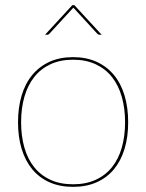

<svg xmlns="http://www.w3.org/2000/svg" viewBox="-20 -720 568 746"><path d="M264 -498Q315.5 -498 355.5 -479.8Q395.5 -461.5 422.8 -428.5Q450 -395.5 464 -348.8Q478 -302 478 -245Q478 -188 464 -141.8Q450 -95.5 422.8 -62.5Q395.5 -29.5 355.5 -11.8Q315.5 6 264 6Q212 6 172.2 -11.8Q132.5 -29.5 105.2 -62.5Q78 -95.5 64 -141.8Q50 -188 50 -245Q50 -302 64 -348.8Q78 -395.5 105.2 -428.5Q132.5 -461.5 172.2 -479.8Q212 -498 264 -498ZM264 -4Q314 -4 352 -21.5Q390 -39 415.2 -70.5Q440.5 -102 453.2 -146.5Q466 -191 466 -245Q466 -299 453.2 -343.8Q440.5 -388.5 415.2 -420.5Q390 -452.5 352 -470.2Q314 -488 264 -488Q213.5 -488 175.8 -470.2Q138 -452.5 112.8 -420.5Q87.5 -388.5 74.8 -343.8Q62 -299 62 -245Q62 -191 74.8 -146.5Q87.5 -102 112.8 -70.5Q138 -39 175.8 -21.5Q213.5 -4 264 -4ZM375 -585H366Q362 -585 358 -589L268 -687L265 -690L262 -687L172 -589Q170.5 -587.5 168.5 -586.2Q166.5 -585 164 -585H155L261 -700H269Z"/></svg>

Font: Lato Hairline
Style: Regular
Weight: 250
Designer: Lukasz Dziedzic
Foundry: Lukasz Dziedzic
Version: Version 1.104; Western+Polish opensource